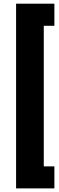

<svg xmlns="http://www.w3.org/2000/svg" viewBox="-20 -853 322 1043"><path d="M275.4 -712.9H217.8V50.8H275.4V170.4H67.4V-833H275.4Z"/></svg>

Font: Vazirmatn FD Black
Style: Regular
Weight: 900
Designer: Saber Rastikerdar
Foundry: Saber Rastikerdar
Version: Version 33.003